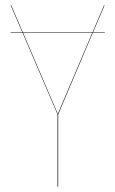

<svg xmlns="http://www.w3.org/2000/svg" viewBox="-20 -700 433 720"><path d="M373 -578.1V-576.2H327.6L198.2 -271V0H195.8V-271L64.9 -576.2H20V-578.1H64L20 -680.2H22L65.9 -578.1H326.7L370.1 -680.2H372.1L328.6 -578.1ZM196.8 -272.9 325.7 -576.2H66.9Z"/></svg>

Font: Fira Sans Compressed Two
Style: Regular
Weight: 100
Width: 1
Designer: Carrois Corporate & Edenspiekermann AG
Foundry: Carrois Corporate GbR & Edenspiekermann AG
Version: Version 4.203;PS 004.203;hotconv 1.0.88;makeotf.lib2.5.64775